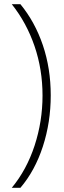

<svg xmlns="http://www.w3.org/2000/svg" viewBox="-20 -734 306 912"><path d="M221 -281Q221 -153 183.5 -38Q146 77 77 158H36Q107 72 144.5 -43Q182 -158 182 -280Q182 -404 144 -515Q106 -626 36 -714H77Q146 -630 183.5 -519.5Q221 -409 221 -281Z"/></svg>

Font: Noto Sans Armenian SemiCondensed ExtraLight
Style: Regular
Weight: 200
Width: 4
Designer: Monotype Design Team
Foundry: Monotype Imaging Inc.
Version: Version 2.008; ttfautohint (v1.8.4.7-5d5b)